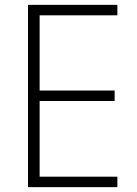

<svg xmlns="http://www.w3.org/2000/svg" viewBox="-20 -770 564 790"><path d="M462.9 0H95.2V-750H462.9V-707H143.1V-397.5H451.7V-354.5H143.1V-43H462.9Z"/></svg>

Font: Spartan MB Light
Style: Regular
Weight: 300
Designer: Matt Bailey, Mirko Velimirovic
Foundry: Matt Bailey
Version: Version 1.005